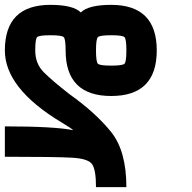

<svg xmlns="http://www.w3.org/2000/svg" viewBox="-20 -645 790 790"><path d="M187.5 -625Q281.2 -625 312.5 -593.8Q343.8 -625 437.5 -625Q625 -625 625 -437.5Q625 -250 437.5 -250Q250 -250 250 -437.5Q250 -484.4 242.2 -492.2Q234.4 -500 187.5 -500Q140.6 -500 132.8 -492.2Q125 -484.4 125 -437.5Q125 -382.8 160.2 -347.7Q195.3 -312.5 265.6 -257.8Q375 -179.7 437.5 -101.6Q500 -23.4 500 125H375Q375 54.7 359.4 31.2Q343.8 7.8 277.3 3.9Q210.9 0 0 0V-125Q203.1 -125 281.2 -109.4Q273.4 -117.2 234.4 -140.6Q0 -281.2 0 -437.5Q0 -625 187.5 -625ZM437.5 -500Q390.6 -500 382.8 -492.2Q375 -484.4 375 -437.5Q375 -390.6 382.8 -382.8Q390.6 -375 437.5 -375Q484.4 -375 492.2 -382.8Q500 -390.6 500 -437.5Q500 -484.4 492.2 -492.2Q484.4 -500 437.5 -500Z"/></svg>

Font: CraftyPE
Style: Regular
Weight: 400
Designer: Erek Butcher
Foundry: Haunted Coop
Version: Version 0.018;April 4, 2024;FontCreator 15.0.0.2962 64-bit